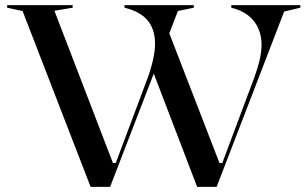

<svg xmlns="http://www.w3.org/2000/svg" viewBox="-20 -728 1197 748"><path d="M748 0 573 -457 635 -610 835 -93H846L970 -424Q984 -462 991.5 -494.5Q999 -527 999 -554Q999 -588 986.5 -617Q974 -646 948 -667Q922 -688 881 -698V-708H1150V-698L1087 -683L824 0ZM333 0 68 -685 8 -698V-708H263V-698L192 -686L420 -93H431L554 -421Q568 -459 576 -494.5Q584 -530 584 -558Q584 -613 555.5 -648Q527 -683 465 -698V-708H735V-698L673 -685L409 0Z"/></svg>

Font: Kalnia
Style: Regular
Weight: 400
Designer: Frida Medrano
Foundry: Frida Medrano
Version: Version 1.105